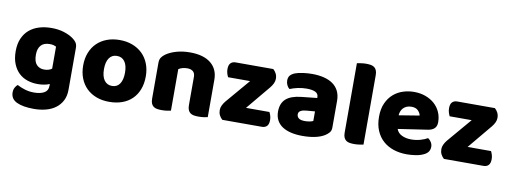

<svg xmlns="http://www.w3.org/2000/svg" viewBox="-65 -1031 4202 1582"><g transform="rotate(10 2035.5 -240.0)"><path d="M289 -501Q346 -501 392.5 -486.5Q439 -472 471 -449Q491 -435 502.5 -418Q514 -401 514 -374V-24Q514 29 494 67.5Q474 106 439.5 131.5Q405 157 358.5 169Q312 181 259 181Q168 181 116 156.5Q64 132 64 77Q64 54 73.5 36.5Q83 19 95 10Q124 26 160.5 37Q197 48 236 48Q290 48 322 30Q354 12 354 -28V-44Q313 -26 254 -26Q209 -26 168.5 -39.5Q128 -53 97.5 -81.5Q67 -110 48.5 -155Q30 -200 30 -262Q30 -323 49.5 -368Q69 -413 103.5 -442.5Q138 -472 185.5 -486.5Q233 -501 289 -501ZM351 -356Q344 -360 330.5 -364Q317 -368 297 -368Q248 -368 223.5 -340.5Q199 -313 199 -262Q199 -204 223.5 -178.5Q248 -153 286 -153Q327 -153 351 -172Z M1122 -243Q1122 -181 1103 -132.5Q1084 -84 1049.5 -51Q1015 -18 967 -1Q919 16 860 16Q801 16 753 -2Q705 -20 670.5 -53.5Q636 -87 617 -135Q598 -183 598 -243Q598 -302 617 -350Q636 -398 670.5 -431.5Q705 -465 753 -483Q801 -501 860 -501Q919 -501 967 -482.5Q1015 -464 1049.5 -430.5Q1084 -397 1103 -349Q1122 -301 1122 -243ZM772 -243Q772 -182 795.5 -149.5Q819 -117 861 -117Q903 -117 925.5 -150Q948 -183 948 -243Q948 -303 925 -335.5Q902 -368 860 -368Q818 -368 795 -335.5Q772 -303 772 -243Z M1513 -308Q1513 -339 1495.5 -353.5Q1478 -368 1448 -368Q1428 -368 1408.5 -363Q1389 -358 1375 -348V-1Q1365 2 1343.5 5Q1322 8 1299 8Q1277 8 1259.5 5Q1242 2 1230 -7Q1218 -16 1211.5 -31.5Q1205 -47 1205 -72V-372Q1205 -399 1216.5 -416Q1228 -433 1248 -447Q1282 -471 1333.5 -486Q1385 -501 1448 -501Q1561 -501 1622 -451.5Q1683 -402 1683 -314V-1Q1673 2 1651.5 5Q1630 8 1607 8Q1585 8 1567.5 5Q1550 2 1538 -7Q1526 -16 1519.5 -31.5Q1513 -47 1513 -72Z M1805 0Q1789 -14 1779.5 -33Q1770 -52 1770 -76Q1770 -96 1779.5 -115.5Q1789 -135 1803 -152L1975 -354H1791Q1785 -365 1779.5 -382Q1774 -399 1774 -419Q1774 -454 1789.5 -469.5Q1805 -485 1831 -485H2146Q2162 -471 2171.5 -452Q2181 -433 2181 -409Q2181 -389 2171.5 -369.5Q2162 -350 2148 -333L1980 -131H2176Q2182 -120 2187.5 -103Q2193 -86 2193 -66Q2193 -31 2177.5 -15.5Q2162 0 2136 0Z M2477 -108Q2494 -108 2514.5 -111.5Q2535 -115 2545 -121V-201L2473 -195Q2445 -193 2427 -183Q2409 -173 2409 -153Q2409 -133 2424.5 -120.5Q2440 -108 2477 -108ZM2469 -501Q2523 -501 2567.5 -490Q2612 -479 2643.5 -456.5Q2675 -434 2692 -399.5Q2709 -365 2709 -318V-94Q2709 -68 2694.5 -51.5Q2680 -35 2660 -23Q2595 16 2477 16Q2424 16 2381.5 6Q2339 -4 2308.5 -24Q2278 -44 2261.5 -75Q2245 -106 2245 -147Q2245 -216 2286 -253Q2327 -290 2413 -299L2544 -313V-320Q2544 -349 2518.5 -361.5Q2493 -374 2445 -374Q2407 -374 2371 -366Q2335 -358 2306 -346Q2293 -355 2284 -373.5Q2275 -392 2275 -412Q2275 -438 2287.5 -453.5Q2300 -469 2326 -480Q2355 -491 2394.5 -496Q2434 -501 2469 -501Z M2986 -1Q2975 1 2953.5 4.5Q2932 8 2910 8Q2888 8 2870.5 5Q2853 2 2841 -7Q2829 -16 2822.5 -31.5Q2816 -47 2816 -72V-652Q2827 -654 2848.5 -657.5Q2870 -661 2892 -661Q2914 -661 2931.5 -658Q2949 -655 2961 -646Q2973 -637 2979.5 -621.5Q2986 -606 2986 -581Z M3350 16Q3291 16 3240.5 -0.5Q3190 -17 3152.5 -50Q3115 -83 3093.5 -133Q3072 -183 3072 -250Q3072 -316 3093.5 -363.5Q3115 -411 3150 -441.5Q3185 -472 3230 -486.5Q3275 -501 3322 -501Q3375 -501 3418.5 -485Q3462 -469 3493.5 -441Q3525 -413 3542.5 -374Q3560 -335 3560 -289Q3560 -255 3541 -237Q3522 -219 3488 -214L3241 -177Q3252 -144 3286 -127.5Q3320 -111 3364 -111Q3405 -111 3441.5 -121.5Q3478 -132 3501 -146Q3517 -136 3528 -118Q3539 -100 3539 -80Q3539 -35 3497 -13Q3465 4 3425 10Q3385 16 3350 16ZM3322 -377Q3298 -377 3280.5 -369Q3263 -361 3252 -348.5Q3241 -336 3235.5 -320.5Q3230 -305 3229 -289L3400 -317Q3397 -337 3378 -357Q3359 -377 3322 -377Z M3659 0Q3643 -14 3633.5 -33Q3624 -52 3624 -76Q3624 -96 3633.5 -115.5Q3643 -135 3657 -152L3829 -354H3645Q3639 -365 3633.5 -382Q3628 -399 3628 -419Q3628 -454 3643.5 -469.5Q3659 -485 3685 -485H4000Q4016 -471 4025.5 -452Q4035 -433 4035 -409Q4035 -389 4025.5 -369.5Q4016 -350 4002 -333L3834 -131H4030Q4036 -120 4041.5 -103Q4047 -86 4047 -66Q4047 -31 4031.5 -15.5Q4016 0 3990 0Z"/></g></svg>

Font: Baloo Bhaina
Style: Regular
Weight: 400
Designer: Manish Minz, Shuchita Grover and Ek Type
Foundry: Ek Type
Version: Version 1.443;PS 1.000;hotconv 16.6.51;makeotf.lib2.5.65220;